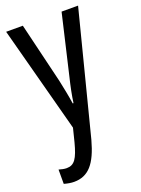

<svg xmlns="http://www.w3.org/2000/svg" viewBox="-147 -602 665 908"><g transform="rotate(-20 185.0 -148.5)"><path d="M4 -537 146 -3 129 65C109 141 92 167 53 167C41 167 27 164 14 160V232C32 237 48 240 64 240C137 240 178 191 208 81L366 -537H283L212 -233C201 -188 193 -148 188 -111H184C178 -153 169 -195 161 -233L88 -537Z"/></g></svg>

Font: Noto Sans Lao Looped ExtraCondensed
Style: Regular
Weight: 400
Width: 2
Designer: Mark Frömberg, Ben Mitchell
Foundry: The Fontpad Ltd
Version: Version 1.002